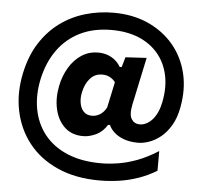

<svg xmlns="http://www.w3.org/2000/svg" viewBox="-57 -755 1005 957"><g transform="rotate(5 446.0 -276.5)"><path d="M476 143.5Q354.5 143.5 264.8 103.2Q175 63 120 -7Q65 -77 46.5 -167Q28 -257 49 -355.5Q67.5 -444 108.5 -508Q149.5 -572 206.5 -613.8Q263.5 -655.5 331.8 -675.5Q400 -695.5 473 -695.5Q570 -695.5 646.5 -661Q723 -626.5 773.8 -566Q824.5 -505.5 843.8 -425.5Q863 -345.5 845.5 -254Q835.5 -200 813.2 -163Q791 -126 763 -103.5Q735 -81 705.5 -70.8Q676 -60.5 651 -60.5Q611 -60.5 581.2 -71Q551.5 -81.5 532 -98.8Q512.5 -116 503.5 -136.5H494.5Q471.5 -100 438.5 -84.8Q405.5 -69.5 374.5 -69.5Q318 -69.5 282.2 -103Q246.5 -136.5 234 -191Q221.5 -245.5 234 -308.5Q244.5 -360 269.2 -401.2Q294 -442.5 330.8 -466.8Q367.5 -491 414 -491Q439 -491 460.5 -483.5Q482 -476 498.8 -462Q515.5 -448 526.5 -429H536.5L551 -479.5L656.5 -485.5Q645.5 -434 633.8 -378.2Q622 -322.5 610 -266L606 -248Q595.5 -196 609.8 -174.2Q624 -152.5 650.5 -152.5Q668 -152.5 684 -160.8Q700 -169 713.8 -184.2Q727.5 -199.5 737.8 -222Q748 -244.5 753.5 -272Q768.5 -347 755 -408.8Q741.5 -470.5 703.5 -515.5Q665.5 -560.5 606.5 -584.8Q547.5 -609 471 -609Q381.5 -609 313.8 -575.8Q246 -542.5 202 -481.2Q158 -420 139.5 -336Q122 -255 135.2 -183.5Q148.5 -112 191.2 -57.8Q234 -3.5 305.8 27Q377.5 57.5 476 57.5Q514 57.5 559.2 50.5Q604.5 43.5 655 24.8Q705.5 6 759.5 -28.5V70Q718 95.5 671.5 112Q625 128.5 575.8 136Q526.5 143.5 476 143.5ZM410 -174.5Q431 -174.5 450 -186.2Q469 -198 482 -222L509.5 -351Q498.5 -365.5 482 -374.5Q465.5 -383.5 444 -383.5Q406.5 -383.5 382.8 -356.2Q359 -329 350.5 -287.5Q344 -258.5 348.5 -232.5Q353 -206.5 368.2 -190.5Q383.5 -174.5 410 -174.5Z"/></g></svg>

Font: Commissioner Thin
Style: Bold
Weight: 700
Version: Version 1.001;gftools[0.9.23]